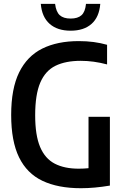

<svg xmlns="http://www.w3.org/2000/svg" viewBox="-20 -961 638 988"><path d="M396.5 7.5Q278.5 7.5 198.5 -30.5Q118.5 -68.5 78 -151.5Q37.5 -234.5 37.5 -369.5Q37.5 -505 78.5 -588.5Q119.5 -672 197.2 -710.8Q275 -749.5 385 -749.5Q425.5 -749.5 461.5 -744.8Q497.5 -740 531 -730.5V-629.5Q461.5 -648 395.5 -648Q317.5 -648 265.5 -622.5Q213.5 -597 187.2 -535.8Q161 -474.5 161 -368Q161 -264.5 186.5 -204.5Q212 -144.5 261.8 -118.8Q311.5 -93 385 -93Q411 -93 435.5 -95.5V-360H545.5V-6Q465.5 7.5 396.5 7.5ZM343.5 -803Q275.5 -803 235.5 -838.2Q195.5 -873.5 190 -941H263.5Q268.5 -900 287.5 -882.8Q306.5 -865.5 343.5 -865.5Q380.5 -865.5 399.5 -882.8Q418.5 -900 422.5 -941H496Q490.5 -873 451 -838Q411.5 -803 343.5 -803Z"/></svg>

Font: Encode Sans Condensed SemiBold
Style: Regular
Weight: 600
Width: 3
Designer: Multiple Designers
Foundry: Impallari Type
Version: Version 3.000; ttfautohint (v1.8.3) -l 8 -r 50 -G 200 -x 14 